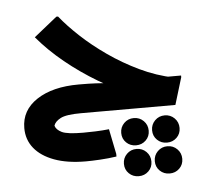

<svg xmlns="http://www.w3.org/2000/svg" viewBox="-50 -459 859 793"><g transform="rotate(-5 379.5 -63.0)"><path d="M648 -13Q577 -27 503.5 -56.5Q430 -86 359.5 -128Q289 -170 226.5 -221Q164 -272 116 -329L212 -406H219Q251 -366 298.5 -321.5Q346 -277 406 -235Q466 -193 534 -160.5Q602 -128 675 -113ZM279 0V-119H283Q323 -119 351 -117.5Q379 -116 394 -114Q409 -112 409 -112L503 -119H704V-112L670 0ZM282 200Q205 200 151 180Q97 160 68.5 124.5Q40 89 40 41Q40 -33 105.5 -76Q171 -119 279 -119V0Q217 0 193.5 12.5Q170 25 165 42Q170 59 192.5 70Q215 81 281 81Q303 81 331.5 80Q360 79 388 76L409 180V191Q376 196 340.5 198Q305 200 282 200ZM494 280Q470 280 453.5 264Q437 248 437 224Q437 200 453.5 183.5Q470 167 494 167Q518 167 534.5 183.5Q551 200 551 224Q551 248 534.5 264Q518 280 494 280ZM494 152Q470 152 453.5 136Q437 120 437 96Q437 72 453.5 55.5Q470 39 494 39Q518 39 534.5 55.5Q551 72 551 96Q551 120 534.5 136Q518 152 494 152ZM622 280Q598 280 581.5 264Q565 248 565 224Q565 200 581.5 183.5Q598 167 622 167Q646 167 662.5 183.5Q679 200 679 224Q679 248 662.5 264Q646 280 622 280ZM622 152Q598 152 581.5 136Q565 120 565 96Q565 72 581.5 55.5Q598 39 622 39Q646 39 662.5 55.5Q679 72 679 96Q679 120 662.5 136Q646 152 622 152Z"/></g></svg>

Font: Fustat ExtraBold
Style: Regular
Weight: 800
Designer: Mohamed Gaber, Khaled Hosny, Laura Garcia Mut
Foundry: Kief Type Foundry, Alif Type Foundry, Hard Type Foundry
Version: Version 1.007